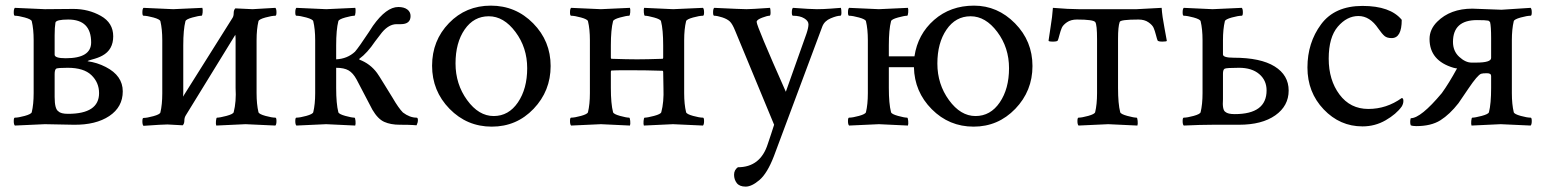

<svg xmlns="http://www.w3.org/2000/svg" viewBox="-20 -447 5545 688"><path d="M346.7 -247.6Q332.5 -239.7 308.6 -233.4L298.8 -230.5Q293.9 -228.5 293.9 -227.5Q327.6 -223.1 358.9 -207Q419.9 -175.8 419.9 -119.6Q419.9 -63.5 371.6 -31.2Q323.2 1 244.1 0L140.6 -2Q135.7 -2 33.2 2.9Q29.3 -1 29.3 -13.2Q29.3 -25.4 33.2 -25.4Q45.9 -25.4 68.8 -31.7Q91.8 -38.1 93.8 -44.9Q100.6 -73.2 100.6 -113.3V-302.7Q100.6 -342.8 93.8 -371.1Q91.8 -377.9 68.8 -384.3Q45.9 -390.6 33.2 -390.6Q29.3 -390.6 29.3 -402.8Q29.3 -415 33.2 -418.9Q135.7 -414.1 140.6 -414.1L243.2 -415Q296.9 -415 341.3 -390.1Q385.7 -365.2 385.7 -316.9Q385.7 -268.6 346.7 -247.6ZM215.8 -238.3Q306.6 -238.3 306.6 -294.9Q306.6 -377 224.6 -377Q181.6 -377 178.7 -366.2Q175.8 -349.6 175.8 -320.3V-251Q175.8 -238.3 215.8 -238.3ZM222.7 -204.1Q188.5 -204.1 181.6 -201.2Q175.8 -197.3 175.8 -181.6V-99.6Q175.8 -55.7 189.5 -47.9Q198.2 -39.1 223.6 -39.1Q335 -39.1 335 -113.3Q335 -151.4 307.6 -177.7Q280.3 -204.1 222.7 -204.1Z M494.1 -24.4Q506.8 -24.4 529.8 -30.8Q552.7 -37.1 554.7 -43.9Q561.5 -72.3 561.5 -112.3V-302.7Q561.5 -342.8 554.7 -371.1Q552.7 -377.9 529.8 -384.3Q506.8 -390.6 494.1 -390.6Q490.2 -390.6 490.2 -402.8Q490.2 -415 494.1 -418.9Q593.8 -414.1 600.6 -414.1Q607.4 -414.1 705.1 -418.9Q707 -414.1 706.1 -402.3Q705.1 -390.6 702.1 -390.6Q692.4 -390.6 669.4 -384.3Q646.5 -377.9 644.5 -371.1Q636.7 -340.8 636.7 -284.2V-116.2Q636.7 -106.4 635.7 -100.6L812.5 -381.8Q817.4 -388.7 817.4 -399.9Q817.4 -411.1 823.2 -417L884.8 -414.1Q893.6 -414.1 966.8 -418.9Q970.7 -415 970.7 -402.8Q970.7 -390.6 966.8 -390.6Q954.1 -390.6 931.2 -384.3Q908.2 -377.9 906.2 -371.1Q899.4 -342.8 899.4 -302.7V-113.3Q899.4 -73.2 906.2 -44.9Q908.2 -38.1 931.2 -31.7Q954.1 -25.4 966.8 -25.4Q970.7 -25.4 970.7 -13.2Q970.7 -1 966.8 2.9Q867.2 -2 859.9 -2Q852.5 -2 754.9 2.9Q752.9 -2 753.9 -13.7Q754.9 -25.4 757.8 -25.4Q767.6 -25.4 791.5 -31.7Q815.4 -38.1 817.4 -44.9Q827.1 -83 824.2 -131.8V-306.6Q824.2 -316.4 823.2 -322.3L645.5 -33.2Q640.6 -25.4 640.6 -14.6Q640.6 -3.9 634.8 2L580.1 -1Q562.5 -1 494.1 3.9Q490.2 0 490.2 -12.2Q490.2 -24.4 494.1 -24.4Z M1314.5 -53.7 1257.8 -162.1Q1245.1 -185.5 1229 -194.8Q1212.9 -204.1 1184.6 -204.1V-131.8Q1184.6 -75.2 1192.4 -44.9Q1194.3 -38.1 1217.3 -31.7Q1240.2 -25.4 1250 -25.4Q1252.9 -25.4 1253.9 -13.7Q1254.9 -2 1252.9 2.9Q1155.3 -2 1148.9 -2Q1142.6 -2 1042 2.9Q1038.1 -1 1038.1 -13.2Q1038.1 -25.4 1042 -25.4Q1054.7 -25.4 1077.6 -31.7Q1100.6 -38.1 1102.5 -44.9Q1109.4 -73.2 1109.4 -113.3V-302.7Q1109.4 -342.8 1102.5 -371.1Q1100.6 -377.9 1077.6 -384.3Q1054.7 -390.6 1042 -390.6Q1038.1 -390.6 1038.1 -402.8Q1038.1 -415 1042 -418.9Q1142.6 -414.1 1148.9 -414.1Q1155.3 -414.1 1252.9 -418.9Q1254.9 -414.1 1253.9 -402.3Q1252.9 -390.6 1250 -390.6Q1240.2 -390.6 1217.3 -384.3Q1194.3 -377.9 1192.4 -371.1Q1184.6 -340.8 1184.6 -284.2V-234.4Q1224.6 -236.3 1252 -261.7Q1265.6 -277.3 1301.8 -332L1316.4 -354.5Q1364.3 -421.9 1407.2 -421.9Q1427.7 -421.9 1439.5 -413.1Q1451.2 -404.3 1451.2 -389.6Q1451.2 -360.4 1416 -360.4H1401.4Q1373.5 -360.4 1348.6 -330.6Q1340.8 -321.3 1324.2 -298.8Q1295.9 -256.8 1267.6 -236.3V-233.4Q1306.6 -218.8 1331.1 -185.5Q1335 -180.7 1358.4 -142.6L1386.7 -96.7Q1408.2 -59.6 1423.8 -43.9Q1448.2 -25.4 1472.7 -25.4Q1477.5 -25.4 1477.5 -16.6Q1477.5 -7.8 1472.7 2L1459 1Q1445.3 0 1412.6 0Q1379.9 0 1356.9 -10.3Q1334 -20.5 1314.5 -53.7Z M1588.9 -364.3Q1649.4 -426.8 1738.8 -426.8Q1828.1 -426.8 1890.6 -363.3Q1953.1 -299.8 1953.1 -210.4Q1953.1 -121.1 1892.1 -57.1Q1831.1 6.8 1742.2 6.8Q1653.3 6.8 1590.8 -57.1Q1528.3 -121.1 1528.3 -211.4Q1528.3 -301.8 1588.9 -364.3ZM1827.1 -332.5Q1785.2 -388.7 1731.4 -388.7Q1677.7 -388.7 1645 -341.3Q1612.3 -293.9 1612.3 -219.7Q1612.3 -145.5 1653.8 -88.4Q1695.3 -31.2 1749 -31.2Q1802.7 -31.2 1835.9 -80.1Q1869.1 -128.9 1869.1 -202.6Q1869.1 -276.4 1827.1 -332.5Z M2168.9 -190.4V-131.8Q2168.9 -75.2 2176.8 -44.9Q2178.7 -38.1 2201.7 -31.7Q2224.6 -25.4 2234.4 -25.4Q2237.3 -25.4 2238.3 -13.7Q2239.3 -2 2237.3 2.9Q2139.6 -2 2133.3 -2Q2127 -2 2026.4 2.9Q2022.5 -1 2022.5 -13.2Q2022.5 -25.4 2026.4 -25.4Q2039.1 -25.4 2062 -31.7Q2085 -38.1 2086.9 -44.9Q2093.8 -73.2 2093.8 -113.3V-302.7Q2093.8 -342.8 2086.9 -371.1Q2085 -377.9 2062 -384.3Q2039.1 -390.6 2026.4 -390.6Q2022.5 -390.6 2022.5 -402.8Q2022.5 -415 2026.4 -418.9Q2127 -414.1 2133.3 -414.1Q2139.6 -414.1 2237.3 -418.9Q2239.3 -414.1 2238.3 -402.3Q2237.3 -390.6 2234.4 -390.6Q2224.6 -390.6 2201.7 -384.3Q2178.7 -377.9 2176.8 -371.1Q2168.9 -340.8 2168.9 -284.2V-240.2Q2168.9 -236.3 2171.9 -236.3Q2228.5 -234.4 2262.7 -234.4Q2296.9 -234.4 2353.5 -236.3Q2356.4 -236.3 2356.4 -240.2V-284.2Q2356.4 -340.8 2348.6 -371.1Q2346.7 -377.9 2323.7 -384.3Q2300.8 -390.6 2291 -390.6Q2288.1 -390.6 2287.1 -402.3Q2286.1 -414.1 2288.1 -418.9Q2385.7 -414.1 2392.1 -414.1Q2398.4 -414.1 2499 -418.9Q2502.9 -415 2502.9 -402.8Q2502.9 -390.6 2499 -390.6Q2486.3 -390.6 2463.4 -384.3Q2440.4 -377.9 2438.5 -371.1Q2431.6 -342.8 2431.6 -302.7V-113.3Q2431.6 -73.2 2438.5 -44.9Q2440.4 -38.1 2463.4 -31.7Q2486.3 -25.4 2499 -25.4Q2502.9 -25.4 2502.9 -13.2Q2502.9 -1 2499 2.9Q2398.4 -2 2391.6 -2Q2384.8 -2 2287.1 2.9Q2285.2 -2 2286.1 -13.7Q2287.1 -25.4 2290 -25.4Q2299.8 -25.4 2323.7 -31.7Q2347.7 -38.1 2349.6 -44.9Q2359.4 -81.1 2357.4 -131.8L2356.4 -189.5Q2356.4 -193.4 2353.5 -193.4Q2296.9 -195.3 2237.3 -195.3Q2177.7 -195.3 2171.9 -194.3Q2168.9 -194.3 2168.9 -190.4Z M2955.1 -416 2993.2 -418.9Q2995.1 -413.1 2995.1 -401.9Q2995.1 -390.6 2991.2 -390.6Q2978.5 -390.6 2956.5 -381.3Q2934.6 -372.1 2926.8 -352.5L2752.9 113.3Q2729.5 173.8 2701.7 197.8Q2673.8 221.7 2651.9 221.7Q2629.9 221.7 2620.1 209Q2610.4 196.3 2610.4 179.2Q2610.4 162.1 2624 152.3Q2705.1 152.3 2731.4 68.4L2743.2 33.2Q2750 12.7 2753.9 0L2614.3 -336.9Q2604.5 -361.3 2595.2 -370.1Q2585.9 -378.9 2567.9 -384.8Q2549.8 -390.6 2539.1 -390.6Q2535.2 -390.6 2535.2 -402.8Q2535.2 -415 2539.1 -418.9Q2639.6 -414.1 2655.3 -414.1Q2670.9 -414.1 2739.3 -418.9Q2741.2 -413.1 2741.2 -401.9Q2741.2 -390.6 2737.3 -390.6Q2729.5 -390.6 2711.4 -383.8Q2693.4 -377 2691.4 -370.1V-368.2Q2691.4 -353.5 2795.9 -118.2L2870.1 -327.1Q2877 -347.7 2877 -359.9Q2877 -372.1 2861.8 -381.3Q2846.7 -390.6 2821.3 -390.6Q2817.4 -390.6 2817.4 -402.8Q2817.4 -415 2821.3 -418.9Q2884.8 -414.1 2907.2 -414.1Q2929.7 -414.1 2955.1 -416Z M3553.7 -332.5Q3511.7 -388.7 3458 -388.7Q3404.3 -388.7 3371.6 -340.8Q3338.9 -293 3338.9 -219.2Q3338.9 -145.5 3380.4 -88.4Q3421.9 -31.2 3475.6 -31.2Q3529.3 -31.2 3562.5 -80.1Q3595.7 -128.9 3595.7 -202.6Q3595.7 -276.4 3553.7 -332.5ZM3254.9 -206.1H3165V-131.8Q3165 -75.2 3172.9 -44.9Q3174.8 -38.1 3197.8 -31.7Q3220.7 -25.4 3230.5 -25.4Q3233.4 -25.4 3234.4 -13.7Q3235.4 -2 3233.4 2.9Q3135.7 -2 3129.4 -2Q3123 -2 3022.5 2.9Q3018.6 -1 3018.6 -13.2Q3018.6 -25.4 3022.5 -25.4Q3035.2 -25.4 3058.1 -31.7Q3081.1 -38.1 3083 -44.9Q3089.8 -73.2 3089.8 -113.3V-302.7Q3089.8 -342.8 3083 -371.1Q3081.1 -377.9 3058.1 -384.3Q3035.2 -390.6 3022.5 -390.6Q3018.6 -390.6 3018.6 -402.8Q3018.6 -415 3022.5 -418.9Q3123 -414.1 3129.4 -414.1Q3135.7 -414.1 3233.4 -418.9Q3235.4 -414.1 3234.4 -402.3Q3233.4 -390.6 3230.5 -390.6Q3220.7 -390.6 3197.8 -384.3Q3174.8 -377.9 3172.9 -371.1Q3165 -340.8 3165 -284.2V-245.1H3256.8Q3268.6 -324.2 3327.1 -375.5Q3385.7 -426.8 3470.2 -426.8Q3554.7 -426.8 3617.2 -363.3Q3679.7 -299.8 3679.7 -210.4Q3679.7 -121.1 3618.2 -57.1Q3556.6 6.8 3468.8 6.8Q3380.9 6.8 3318.8 -55.7Q3256.8 -118.2 3254.9 -206.1Z M3911.1 -113.3V-306.6Q3911.1 -358.4 3904.8 -367.7Q3898.4 -377 3838.9 -377Q3817.4 -377 3803.2 -367.2Q3789.1 -357.4 3784.7 -347.2Q3780.3 -336.9 3776.4 -321.8Q3772.5 -306.6 3770.5 -302.2Q3768.6 -297.9 3752.9 -297.9Q3737.3 -297.9 3737.3 -301.3Q3737.3 -304.7 3744.1 -346.7Q3751 -388.7 3752.9 -418.9Q3810.5 -414.1 3845.7 -414.1H4052.7L4142.6 -418.9Q4144.5 -388.7 4152.8 -346.2Q4161.1 -303.7 4161.1 -300.8Q4161.1 -297.9 4145.5 -297.9Q4129.9 -297.9 4127.9 -302.2Q4126 -306.6 4122.1 -321.8Q4118.2 -336.9 4113.8 -347.2Q4109.4 -357.4 4095.2 -367.2Q4081.1 -377 4059.6 -377Q3994.1 -377 3992.2 -368.2Q3986.3 -351.6 3986.3 -308.6V-131.8Q3986.3 -75.2 3994.1 -44.9Q3996.1 -38.1 4019.5 -31.7Q4043 -25.4 4052.7 -25.4Q4055.7 -25.4 4056.6 -13.7Q4057.6 -2 4055.7 2.9Q3958 -2 3951.2 -2Q3944.3 -2 3844.7 2.9Q3840.8 -1 3840.8 -13.2Q3840.8 -25.4 3844.7 -25.4Q3856.4 -25.4 3879.4 -31.7Q3902.3 -38.1 3904.3 -44.9Q3911.1 -73.2 3911.1 -113.3Z M4429.7 -418.9Q4433.6 -415 4433.6 -402.8Q4433.6 -390.6 4429.7 -390.6Q4417 -390.6 4394 -384.3Q4371.1 -377.9 4369.1 -371.1Q4362.3 -342.8 4362.3 -302.7V-252Q4362.3 -240.2 4400.4 -240.2Q4497.1 -240.2 4547.4 -209Q4597.7 -177.7 4597.7 -122.6Q4597.7 -67.4 4549.8 -33.7Q4502 0 4419.9 0H4327.1Q4282.2 0 4221.7 2.9Q4217.8 -1 4217.8 -13.2Q4217.8 -25.4 4221.7 -25.4Q4234.4 -25.4 4257.3 -31.7Q4280.3 -38.1 4282.2 -44.9Q4289.1 -73.2 4289.1 -113.3V-302.7Q4289.1 -342.8 4282.2 -371.1Q4280.3 -377.9 4257.3 -384.3Q4234.4 -390.6 4221.7 -390.6Q4217.8 -390.6 4217.8 -402.8Q4217.8 -415 4221.7 -418.9Q4321.3 -414.1 4325.2 -414.1Q4329.1 -414.1 4429.7 -418.9ZM4362.3 -182.6V-91.8Q4359.4 -52.7 4371.1 -45.9Q4379.9 -38.1 4404.3 -38.1Q4518.6 -38.1 4518.6 -123Q4518.6 -159.2 4492.2 -181.6Q4465.8 -204.1 4419.9 -204.1Q4374 -204.1 4368.2 -200.7Q4362.3 -197.3 4362.3 -182.6Z M5002.9 -95.7Q5008.8 -95.7 5008.8 -85.4Q5008.8 -75.2 5002.9 -65.4Q4983.4 -38.1 4945.3 -16.1Q4907.2 5.9 4862.3 5.9Q4781.2 5.9 4723.1 -55.2Q4665 -116.2 4665 -205.1Q4665 -293.9 4713.9 -359.9Q4762.7 -425.8 4862.3 -425.8Q4961.9 -425.8 5002.9 -376Q5002.9 -310.5 4966.8 -310.5Q4950.2 -310.5 4941.4 -317.9Q4932.6 -325.2 4918.9 -344.7Q4888.7 -389.6 4847.7 -389.6Q4806.6 -389.6 4773.9 -351.6Q4741.2 -313.5 4741.2 -236.8Q4741.2 -160.2 4779.8 -108.4Q4818.4 -56.6 4883.3 -56.6Q4948.2 -56.6 5002.9 -95.7Z M5464.8 -390.6Q5452.1 -390.6 5429.2 -384.3Q5406.2 -377.9 5404.3 -371.1Q5397.5 -342.8 5397.5 -302.7V-113.3Q5397.5 -73.2 5404.3 -44.9Q5406.2 -38.1 5429.2 -31.7Q5452.1 -25.4 5464.8 -25.4Q5468.8 -25.4 5468.8 -13.2Q5468.8 -1 5464.8 2.9Q5364.3 -2 5357.4 -2Q5350.6 -2 5252.9 2.9Q5251 -2 5252 -13.7Q5252.9 -25.4 5255.9 -25.4Q5265.6 -25.4 5289.6 -31.7Q5313.5 -38.1 5315.4 -44.9Q5323.2 -75.2 5323.2 -131.8V-174.8Q5323.2 -184.6 5308.1 -184.6Q5293 -184.6 5287.1 -182.6Q5274.4 -177.7 5242.7 -130.9Q5210.9 -84 5206.1 -77.1Q5174.8 -37.1 5141.6 -16.1Q5108.4 4.9 5054.7 4.9Q5042 4.9 5035.2 2Q5033.2 -2.9 5033.2 -10.3Q5033.2 -17.6 5035.2 -23.4Q5071.3 -23.4 5146.5 -113.3Q5171.9 -148.4 5201.2 -202.1Q5200.2 -201.2 5188.5 -204.1Q5102.5 -229.5 5102.5 -307.1Q5102.5 -341.8 5129.9 -369.1Q5176.8 -416 5255.9 -416L5360.4 -412.1Q5362.3 -412.1 5464.8 -418.9Q5468.8 -415 5468.8 -402.8Q5468.8 -390.6 5464.8 -390.6ZM5272.5 -375Q5186.5 -375 5186.5 -296.9Q5186.5 -263.7 5209 -243.2Q5231.4 -222.7 5252.9 -222.7H5269.5Q5323.2 -222.7 5323.2 -239.3V-310.5Q5323.2 -353.5 5319.3 -368.2L5313.5 -373Q5303.7 -375 5272.5 -375Z"/></svg>

Font: CrimsonText-Roman
Style: Roman
Weight: 400
Version: Version 0.13